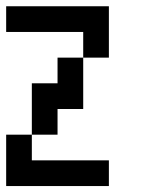

<svg xmlns="http://www.w3.org/2000/svg" viewBox="-20 -687 457 623"><path d="M0 -83.3V-250H83.3V-166.7H333.3V-83.3ZM0 -583.3V-666.7H333.3V-500H250V-583.3ZM83.3 -416.7H166.7V-500H250V-333.3H166.7V-250H83.3Z"/></svg>

Font: Galmuri11 Condensed
Style: Regular
Weight: 400
Width: 3
Designer: Lee Minseo (quiple)
Version: Version 2.399;hotconv 1.1.1;makeotfexe 2.6.0 DEVELOPMENT